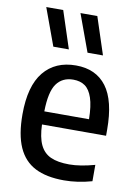

<svg xmlns="http://www.w3.org/2000/svg" viewBox="-90 -868 672 937"><g transform="rotate(10 245.5 -399.0)"><path d="M458.5 -240H141Q143 -177 160.5 -140Q178 -103 213 -87Q248 -71 305.5 -71Q359 -71 431.5 -91V-10Q361 10 293 10Q206 10 150 -18.8Q94 -47.5 66.2 -109.8Q38.5 -172 38.5 -272.5Q38.5 -413 95.5 -482.8Q152.5 -552.5 255 -552.5Q354.5 -552.5 406.5 -483Q458.5 -413.5 458.5 -270ZM141 -305H362.5Q361.5 -371.5 348.5 -410.2Q335.5 -449 312.2 -465.5Q289 -482 254 -482Q200 -482 171.2 -442Q142.5 -402 141 -305ZM129.5 -623.5 62 -808H146L206.5 -623.5ZM299 -623.5 231.5 -808H315L375.5 -623.5Z"/></g></svg>

Font: Encode Sans Semi Condensed Medium
Style: Regular
Weight: 500
Width: 4
Designer: Multiple Designers
Foundry: Impallari Type
Version: Version 2.000